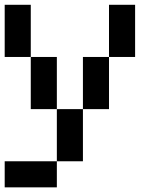

<svg xmlns="http://www.w3.org/2000/svg" viewBox="-20 -576 707 818"><path d="M555.6 -333.3H444.4V-555.6H555.6ZM111.1 -333.3H0V-555.6H111.1ZM333.3 111.1H222.2V-111.1H333.3ZM222.2 222.2H0V111.1H222.2ZM222.2 -111.1H111.1V-333.3H222.2ZM444.4 -111.1H333.3V-333.3H444.4Z"/></svg>

Font: Pixeloid Mono
Style: Regular
Weight: 400
Monospace: yes
Designer: GGBotNet
Foundry: GGBotNet
Version: 0.5